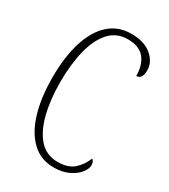

<svg xmlns="http://www.w3.org/2000/svg" viewBox="-181 -813 804 911"><g transform="rotate(30 221.0 -357.0)"><path d="M262 10Q191 10 142.5 -36Q94 -82 69 -164.5Q44 -247 44 -358Q44 -470 69.5 -552Q95 -634 144.5 -679Q194 -724 266 -724Q337 -724 377 -690Q417 -656 417 -612Q417 -562 385 -562Q385 -621 356.5 -657Q328 -693 264 -693Q203 -693 164 -650Q125 -607 106 -531Q87 -455 87 -358Q87 -260 106.5 -184Q126 -108 165 -65Q204 -22 265 -22Q321 -22 352 -49Q383 -76 400 -118Q413 -109 413 -88Q413 -69 395 -46Q377 -23 343 -6.5Q309 10 262 10Z"/></g></svg>

Font: Noto Serif ExtraCondensed ExtraLight
Style: Regular
Weight: 200
Width: 2
Designer: Monotype Design Team
Foundry: Monotype Imaging Inc.
Version: Version 2.015